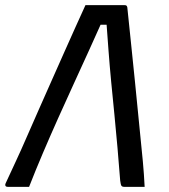

<svg xmlns="http://www.w3.org/2000/svg" viewBox="-36 -726 656 746"><path d="M77 0Q56 0 35.5 0Q15 0 -5 0Q-10 0 -12.5 -1.5Q-15 -3 -15.5 -6.5Q-16 -10 -14 -14Q3 -51 24.5 -97Q46 -143 68.5 -195Q91 -247 115.5 -302Q140 -357 164.5 -412.5Q189 -468 212.5 -520.5Q236 -573 257 -620Q278 -667 296 -706Q335 -706 373 -706Q411 -706 447 -706Q452 -706 454 -705Q456 -704 457.5 -701Q459 -698 459 -694Q466 -626 473.5 -554Q481 -482 488.5 -407.5Q496 -333 503.5 -256Q511 -179 519 -99Q521 -75 523 -50Q525 -25 526 0Q506 0 485.5 0Q465 0 447 0Q439 0 436 -4Q433 -8 431 -24Q426 -87 420.5 -152Q415 -217 408.5 -281Q402 -345 396 -408Q390 -471 385.5 -531Q381 -591 377 -647L398 -630H334L362 -646Q338 -592 310 -530.5Q282 -469 251.5 -402.5Q221 -336 190.5 -268Q160 -200 131 -132Q102 -64 77 0Z"/></svg>

Font: Rec Mono Linear
Style: Italic
Weight: 400
Italic angle: -10°
Monospace: yes
Version: Version 1.085; ttfautohint (v1.8.4.7-5d5b)